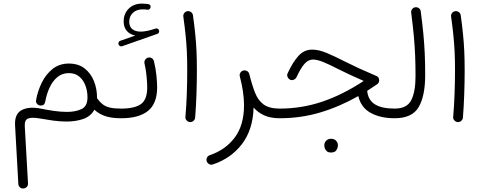

<svg xmlns="http://www.w3.org/2000/svg" viewBox="-20 -659 2720 1078"><path d="M366.7 -302.2Q419.4 -302.2 454.6 -275.1Q489.7 -248 507.3 -204.1Q524.9 -160.2 524.9 -109.9V-107.4Q540.5 -85.9 556.9 -73.2Q573.2 -60.5 597.2 -54.9Q621.1 -49.3 659.7 -49.3H660.2Q671.9 -49.3 679.4 -41.3Q687 -33.2 687 -22Q687 -11.2 679.4 -3.2Q671.9 4.9 660.2 4.9H659.7Q606 4.9 570.8 -7.1Q535.6 -19 509.8 -43Q489.7 -5.9 447.8 8.8Q405.8 23.4 354 23.4Q315.9 23.4 276.4 17.8Q236.8 12.2 202.1 5.9Q160.2 -1.5 138.7 6.1Q117.2 13.7 119.1 49.3L137.2 370.1Q138.2 382.3 129.9 390.9Q121.6 399.4 109.9 399.4Q99.1 399.4 91.3 392.1Q83.5 384.8 83 374L64.5 43.5Q61.5 -20.5 103 -41.5Q144.5 -62.5 210.9 -48.8Q246.6 -41.5 283.9 -36.1Q321.3 -30.8 356.4 -30.8Q404.3 -30.8 437.7 -46.6Q471.2 -62.5 471.2 -112.3Q471.2 -147.5 459.7 -178.5Q448.2 -209.5 425 -229Q401.9 -248.5 366.7 -248.5Q328.6 -248.5 301.5 -225.6Q274.4 -202.6 257.8 -166Q241.2 -129.4 233.9 -87.9Q229.5 -65.4 207.5 -66.4Q196.3 -66.9 188.2 -75.7Q180.2 -84.5 182.6 -97.2Q191.4 -147.5 214.4 -194.6Q237.3 -241.7 275.4 -272Q313.5 -302.2 366.7 -302.2Z M645.5 -409.2Q643.6 -415 646 -421.4Q648.4 -427.7 654.8 -429.7L739.7 -459.5Q710 -464.8 692.1 -485.4Q674.3 -505.9 674.3 -538.6Q674.3 -582 702.6 -610.4Q731 -638.7 776.9 -638.7Q784.7 -638.7 794.9 -637.9Q805.2 -637.2 812 -636.2Q826.7 -633.3 825.7 -619.1Q825.2 -612.8 819.8 -608.2Q814.5 -603.5 807.6 -604.5Q802.7 -605.5 794.2 -606Q785.6 -606.4 779.8 -606.4Q746.6 -606.4 726.1 -586.9Q705.6 -567.4 705.6 -537.1Q705.6 -509.3 722.9 -495.4Q740.2 -481.4 770 -481.4Q785.6 -481.4 805.7 -485.4Q825.7 -489.3 853 -498.5Q859.9 -501 865.7 -497.6Q871.6 -494.1 873 -487.8Q875 -481.4 871.8 -475.8Q868.7 -470.2 863.3 -468.8L665.5 -399.4Q659.2 -397.5 653.6 -400.4Q647.9 -403.3 645.5 -409.2ZM633.3 -22Q633.3 -33.2 641.1 -41.3Q648.9 -49.3 660.2 -49.3Q735.8 -49.3 771.2 -74.5Q806.6 -99.6 806.6 -168.5Q806.6 -190.9 803 -230.5Q799.3 -270 791 -304.2Q789.1 -315.4 795.9 -324.7Q802.7 -334 813.5 -335.9Q824.7 -337.9 833.7 -331.3Q842.8 -324.7 844.7 -313.5Q854 -276.9 858.2 -235.6Q862.3 -194.3 862.3 -168.5Q862.3 -78.1 811.3 -36.6Q760.3 4.9 660.2 4.9Q648.9 4.9 641.1 -2.9Q633.3 -10.7 633.3 -22Z M1009.3 -565.9Q1007.8 -577.1 1014.9 -586.2Q1022 -595.2 1032.7 -596.2Q1043.9 -597.7 1053 -590.8Q1062 -584 1063.5 -572.8Q1071.8 -512.7 1076.4 -465.6Q1081.1 -418.5 1083.3 -371.1Q1085.4 -323.7 1085.4 -261.7Q1085.4 -198.2 1083 -128.7Q1080.6 -59.1 1075.7 1.5Q1074.7 12.2 1065.9 19.8Q1057.1 27.3 1045.9 26.4Q1035.2 25.4 1027.6 16.8Q1020 8.3 1021 -2.4Q1026.4 -63 1028.8 -132.1Q1031.2 -201.2 1031.2 -263.7Q1031.2 -323.7 1029.1 -369.1Q1026.9 -414.6 1022.2 -460.2Q1017.6 -505.9 1009.3 -565.9Z M1175.3 264.2Q1163.1 268.1 1153.6 262.2Q1144 256.3 1140.6 246.6Q1137.2 233.9 1142.8 224.6Q1148.4 215.3 1157.7 212.4Q1246.6 182.1 1298.3 112.8Q1350.1 43.5 1350.1 -68.4Q1350.1 -105.5 1344 -146Q1337.9 -186.5 1326.7 -229.5L1326.2 -231.9Q1323.7 -242.2 1330.1 -251.5Q1336.4 -260.7 1346.7 -263.2Q1353.5 -264.6 1360.4 -262.7Q1372.6 -259.8 1377.9 -248Q1378.9 -245.6 1379.9 -242.7Q1395 -181.6 1412.1 -138.2Q1429.2 -94.7 1460.9 -72Q1492.7 -49.3 1550.3 -49.3H1550.8Q1562 -49.3 1569.8 -41.3Q1577.6 -33.2 1577.6 -22Q1577.6 -10.7 1569.8 -2.9Q1562 4.9 1550.8 4.9H1550.3Q1499 4.9 1463.6 -11.2Q1428.2 -27.3 1403.8 -55.2Q1400.4 68.8 1338.6 149.7Q1276.9 230.5 1175.3 264.2Z M1732.4 -380.4Q1769.5 -380.4 1814 -361.8Q1858.4 -343.3 1914.6 -314.5Q1950.2 -296.4 1994.1 -276.1Q2038.1 -255.9 2092.3 -232.9Q2108.9 -226.6 2108.9 -208Q2108.9 -192.9 2096.2 -185.1Q2068.4 -166 2041.5 -148.9Q2046.9 -96.7 2085.4 -73Q2124 -49.3 2195.3 -49.3H2195.8Q2207 -49.3 2214.8 -41.3Q2222.7 -33.2 2222.7 -22Q2222.7 -10.7 2214.8 -2.9Q2207 4.9 2195.8 4.9H2195.3Q2116.7 4.9 2061.8 -24.9Q2006.8 -54.7 1991.7 -119.6Q1884.8 -59.1 1776.4 -27.1Q1668 4.9 1550.8 4.9Q1539.6 4.9 1531.5 -3.2Q1523.4 -11.2 1523.4 -22Q1523.4 -33.2 1531.5 -41.3Q1539.6 -49.3 1550.8 -49.3Q1673.8 -49.3 1789.1 -88.1Q1904.3 -127 2022 -204.6Q1980.5 -222.7 1945.8 -238.8Q1911.1 -254.9 1881.3 -270Q1831.1 -295.9 1796.1 -310.3Q1761.2 -324.7 1736.8 -324.7Q1711.4 -324.7 1690.2 -301.3Q1668.9 -277.8 1644.5 -225.1Q1640.6 -216.3 1628.9 -211.2Q1617.2 -206.1 1605.5 -213.4Q1597.7 -218.3 1594 -228.3Q1590.3 -238.3 1595.2 -248Q1624 -310.5 1656 -345.5Q1688 -380.4 1732.4 -380.4ZM1800.8 155.8Q1800.8 142.6 1811 131.3Q1821.3 120.1 1839.4 120.1Q1860.8 120.1 1871.6 136.7Q1877.4 146 1877.4 156.7Q1877.4 168.9 1869.4 183.1Q1861.3 197.3 1838.4 197.3Q1823.2 197.3 1814.9 189.9Q1806.6 182.6 1803.7 173.3Q1800.8 165 1800.8 155.8Z M2168.9 -22Q2168.9 -33.2 2176.8 -41.3Q2184.6 -49.3 2195.8 -49.3Q2265.1 -49.3 2289.1 -96.9Q2313 -144.5 2313 -230Q2313 -294.4 2310.8 -347.2Q2308.6 -399.9 2303.5 -456.3Q2298.3 -512.7 2288.6 -587.9Q2287.1 -599.1 2294.2 -608.2Q2301.3 -617.2 2312 -618.2Q2323.2 -619.6 2332.3 -612.8Q2341.3 -606 2342.3 -594.7Q2351.6 -524.9 2356.9 -469.5Q2362.3 -414.1 2364.7 -359.6Q2367.2 -305.2 2367.2 -237.3Q2367.2 -120.1 2330.6 -57.6Q2293.9 4.9 2195.8 4.9Q2184.6 4.9 2176.8 -2.9Q2168.9 -10.7 2168.9 -22Z M2512.7 -565.9Q2511.2 -577.1 2518.3 -586.2Q2525.4 -595.2 2536.1 -596.2Q2547.4 -597.7 2556.4 -590.8Q2565.4 -584 2566.9 -572.8Q2575.2 -512.7 2579.8 -465.6Q2584.5 -418.5 2586.7 -371.1Q2588.9 -323.7 2588.9 -261.7Q2588.9 -198.2 2586.4 -128.7Q2584 -59.1 2579.1 1.5Q2578.1 12.2 2569.3 19.8Q2560.5 27.3 2549.3 26.4Q2538.6 25.4 2531 16.8Q2523.4 8.3 2524.4 -2.4Q2529.8 -63 2532.2 -132.1Q2534.7 -201.2 2534.7 -263.7Q2534.7 -323.7 2532.5 -369.1Q2530.3 -414.6 2525.6 -460.2Q2521 -505.9 2512.7 -565.9Z"/></svg>

Font: Mikhak Light
Style: Regular
Weight: 300
Designer: Amin Abedi
Version: Version 3.3